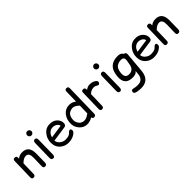

<svg xmlns="http://www.w3.org/2000/svg" viewBox="226 -2180 3850 3850"><g transform="rotate(-45 2151.0 -254.5)"><path d="M122.1 -534.2Q173.3 -534.2 171.9 -485.8Q171.4 -471.7 170.9 -457Q224.1 -505.4 307.1 -505.4Q491.7 -504.9 488.3 -282.7L484.4 -38.6Q483.4 20.5 437.5 24.4Q384.3 29.3 385.7 -29.8L391.6 -261.2Q395 -396 314.5 -401.9Q246.6 -406.7 168.9 -329.1L161.1 -33.7Q159.7 19.5 107.4 18.6Q63.5 17.6 64.9 -34.7L76.2 -488.8Q77.1 -534.2 122.1 -534.2Z M675.8 -732.9Q676.8 -732.9 677.7 -732.9Q694.3 -732.9 708.5 -724.6Q723.6 -715.8 731.4 -700.2Q738.3 -687 738.3 -671.9Q738.3 -669.4 738.3 -667Q736.8 -649.4 726.1 -635.3Q716.3 -622.6 704.6 -617.2Q692.4 -610.8 677.2 -611.3Q675.8 -611.3 674.3 -611.3Q659.2 -611.8 646.5 -619.6Q633.3 -627.4 625 -641.1Q616.7 -655.3 616.7 -671.9Q616.7 -687.5 624.5 -701.2Q632.8 -715.3 645.5 -724.1Q659.2 -732.9 675.8 -732.9ZM672.4 -511.2Q718.8 -510.3 717.8 -447.8L710.9 -41.5Q710 24.4 664.1 24.4Q611.8 23.9 613.3 -37.6L621.6 -447.3Q623 -512.2 672.4 -511.2Z M930.2 -211.4Q932.6 -156.2 980 -114.7Q1034.7 -66.4 1103 -66.9Q1202.6 -67.9 1236.8 -106Q1269.5 -142.6 1290.5 -147Q1314 -151.9 1323.7 -132.3Q1346.7 -86.9 1302.2 -47.4Q1224.1 22 1097.2 21Q1003.9 20 934.1 -37.6Q847.2 -108.9 847.2 -231Q847.2 -331.5 901.9 -410.2Q970.2 -508.3 1078.6 -515.1Q1191.4 -522 1254.9 -459.5Q1314.9 -400.9 1312.5 -326.2Q1310.5 -266.1 1258.3 -258.8ZM940.9 -292 1228 -334Q1220.7 -376.5 1183.6 -400.4Q1140.6 -427.7 1092.3 -427.2Q1024.9 -427.2 976.1 -367.2Q954.6 -340.3 940.9 -292Z M1840.8 -786.1Q1891.6 -786.1 1890.6 -737.8L1875.5 -31.2Q1875 22 1822.3 21Q1783.2 20 1779.8 -21Q1707.5 24.9 1625.5 24.4Q1541 23.9 1476.1 -40Q1403.8 -112.3 1399.9 -208.5Q1395.5 -338.4 1467.3 -426.8Q1535.2 -510.3 1644.5 -510.3Q1703.1 -510.3 1747.1 -485.4Q1770 -472.2 1789.1 -459L1795.9 -740.7Q1796.9 -785.2 1840.8 -786.1ZM1781.2 -131.3Q1786.6 -232.9 1786.6 -346.7Q1700.2 -436 1616.2 -415.5Q1554.7 -400.4 1527.3 -366.7Q1488.8 -318.4 1486.8 -231.9Q1485.8 -176.3 1527.3 -122.1Q1560.5 -78.1 1625.5 -70.8Q1693.8 -63 1781.2 -131.3Z M2061 -534.2Q2110.8 -534.2 2110.8 -485.8Q2110.8 -477.1 2110.8 -467.8Q2165.5 -509.3 2218.8 -510.3Q2283.7 -511.2 2325.7 -490.2Q2399.9 -453.1 2386.7 -413.6Q2365.2 -351.1 2309.1 -389.2Q2265.1 -418.9 2208.5 -407.7Q2153.3 -397 2107.4 -351.6L2099.1 -31.2Q2097.7 22 2046.4 21Q2002.4 20 2003.9 -32.2L2015.1 -488.8Q2016.1 -534.2 2061 -534.2Z M2571.8 -732.9Q2572.8 -732.9 2573.7 -732.9Q2590.3 -732.9 2604.5 -724.6Q2619.6 -715.8 2627.4 -700.2Q2634.3 -687 2634.3 -671.9Q2634.3 -669.4 2634.3 -667Q2632.8 -649.4 2622.1 -635.3Q2612.3 -622.6 2600.6 -617.2Q2588.4 -610.8 2573.2 -611.3Q2571.8 -611.3 2570.3 -611.3Q2555.2 -611.8 2542.5 -619.6Q2529.3 -627.4 2521 -641.1Q2512.7 -655.3 2512.7 -671.9Q2512.7 -687.5 2520.5 -701.2Q2528.8 -715.3 2541.5 -724.1Q2555.2 -732.9 2571.8 -732.9ZM2568.4 -511.2Q2614.7 -510.3 2613.8 -447.8L2606.9 -41.5Q2606 24.4 2560.1 24.4Q2507.8 23.9 2509.3 -37.6L2517.6 -447.3Q2519 -512.2 2568.4 -511.2Z M3087.4 -293Q3095.2 -338.4 3093.3 -352.1Q3090.8 -414.1 3017.1 -414.6Q2954.1 -414.6 2901.4 -381.8Q2842.3 -345.2 2830.6 -231Q2816.9 -101.1 2914.1 -92.8Q3020.5 -84 3061 -173.8Q3070.3 -190.4 3087.4 -293ZM3152.8 -455.6Q3197.3 -447.8 3191.9 -389.2L3154.8 31.7Q3131.8 294.4 2874.5 275.9Q2786.1 269.5 2755.4 254.9Q2720.7 238.3 2729 200.2Q2738.3 157.7 2784.2 168.9Q2875.5 190.9 2939.5 180.2Q3047.4 161.6 3060.1 30.8L3067.9 -49.8Q3026.4 16.1 2898.4 3.9Q2682.6 -16.6 2743.2 -302.7Q2783.7 -494.1 2978.5 -514.2Q3111.8 -527.8 3141.6 -456.5Q3146.5 -456.5 3152.8 -455.6Z M3356.9 -211.4Q3359.4 -156.2 3406.7 -114.7Q3461.4 -66.4 3529.8 -66.9Q3629.4 -67.9 3663.6 -106Q3696.3 -142.6 3717.3 -147Q3740.7 -151.9 3750.5 -132.3Q3773.4 -86.9 3729 -47.4Q3650.9 22 3523.9 21Q3430.7 20 3360.8 -37.6Q3273.9 -108.9 3273.9 -231Q3273.9 -331.5 3328.6 -410.2Q3397 -508.3 3505.4 -515.1Q3618.2 -522 3681.6 -459.5Q3741.7 -400.9 3739.3 -326.2Q3737.3 -266.1 3685.1 -258.8ZM3367.7 -292 3654.8 -334Q3647.5 -376.5 3610.4 -400.4Q3567.4 -427.7 3519 -427.2Q3451.7 -427.2 3402.8 -367.2Q3381.3 -340.3 3367.7 -292Z M3900.4 -534.2Q3951.7 -534.2 3950.2 -485.8Q3949.7 -471.7 3949.2 -457Q4002.4 -505.4 4085.4 -505.4Q4270 -504.9 4266.6 -282.7L4262.7 -38.6Q4261.7 20.5 4215.8 24.4Q4162.6 29.3 4164.1 -29.8L4169.9 -261.2Q4173.3 -396 4092.8 -401.9Q4024.9 -406.7 3947.3 -329.1L3939.5 -33.7Q3938 19.5 3885.7 18.6Q3841.8 17.6 3843.3 -34.7L3854.5 -488.8Q3855.5 -534.2 3900.4 -534.2Z"/></g></svg>

Font: Comic Relief LRS
Style: Regular
Weight: 400
Designer: Jeff Davis
Foundry: Loudifier
Version: Version 1.0